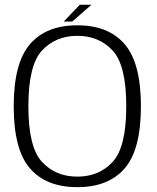

<svg xmlns="http://www.w3.org/2000/svg" viewBox="-20 -787 665 812"><path d="M307 4.5Q438.5 4.5 507.2 -74.8Q576 -154 576 -337.5Q576 -520.5 507.2 -600.2Q438.5 -680 307 -680Q175.5 -680 106.8 -600.2Q38 -520.5 38 -337.5Q38 -154 106.8 -74.8Q175.5 4.5 307 4.5ZM307 -40Q215.5 -40 157.8 -102Q100 -164 100 -337.5Q100 -511.5 157.8 -573.5Q215.5 -635.5 307 -635.5Q398.5 -635.5 456.2 -573.5Q514 -511.5 514 -337.5Q514 -164 456.2 -102Q398.5 -40 307 -40ZM249.5 -696H285.5L367 -767H317.5Z"/></svg>

Font: Anybody Light
Style: Regular
Weight: 300
Designer: Tyler Finck
Foundry: Etcetera Type Company
Version: Version 1.111; ttfautohint (v1.8.4)